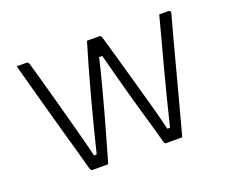

<svg xmlns="http://www.w3.org/2000/svg" viewBox="-91 -673 983 819"><g transform="rotate(-20 400.0 -263.0)"><path d="M368 -526H422Q425 -526 427.5 -525Q430 -524 432 -522Q434 -520 435 -515Q448 -471 464 -414Q480 -357 497.5 -295Q515 -233 532 -171.5Q549 -110 562 -56H574Q591 -126 606.5 -187Q622 -248 637 -304Q652 -360 666.5 -414.5Q681 -469 696 -526Q703 -526 709.5 -526Q716 -526 723 -526Q730 -526 736 -526Q740 -526 742.5 -525Q745 -524 746.5 -521Q748 -518 746 -512Q733 -466 716.5 -403.5Q700 -341 681.5 -271.5Q663 -202 644.5 -132Q626 -62 609 0Q600 0 591.5 0Q583 0 574 0Q565 0 555.5 0Q546 0 537 0Q532 0 529.5 -3.5Q527 -7 525 -16Q519 -39 508.5 -76Q498 -113 484.5 -159Q471 -205 457.5 -254.5Q444 -304 431 -352.5Q418 -401 407 -443H393Q385 -409 375.5 -371.5Q366 -334 355.5 -295Q345 -256 334.5 -217Q324 -178 313 -140Q302 -102 292 -66.5Q282 -31 273 0Q262 0 250 0Q238 0 226.5 0Q215 0 202 0Q197 0 194.5 -4Q192 -8 189 -19Q182 -46 169.5 -90.5Q157 -135 141.5 -189.5Q126 -244 110 -303Q94 -362 78 -419.5Q62 -477 49 -526Q56 -526 63 -526Q70 -526 77.5 -526Q85 -526 92 -526Q96 -526 98.5 -524.5Q101 -523 102.5 -521Q104 -519 105 -515Q114 -483 129.5 -428.5Q145 -374 162.5 -308.5Q180 -243 198 -177Q216 -111 229 -56H241Q255 -113 271 -175.5Q287 -238 304 -301Q321 -364 337.5 -422Q354 -480 368 -526Z"/></g></svg>

Font: Recursive Sans Linear Light
Style: Regular
Weight: 300
Version: Version 1.085